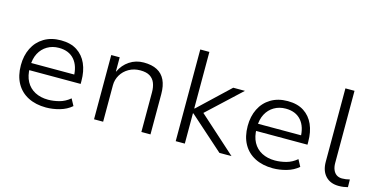

<svg xmlns="http://www.w3.org/2000/svg" viewBox="-71 -1062 2804 1426"><g transform="rotate(15 1330.5 -348.5)"><path d="M328 8Q249 8 190 -22Q131 -52 99 -109.5Q67 -167 67 -248Q67 -322 95.5 -379.5Q124 -437 178.5 -470Q233 -503 308 -503Q383 -503 432.5 -471Q482 -439 507 -382.5Q532 -326 532 -250V-228H116V-283H491L469 -261Q469 -348 427 -396.5Q385 -445 308 -445Q258 -445 219 -422Q180 -399 158 -357.5Q136 -316 136 -257V-248Q136 -185 159.5 -141.5Q183 -98 226.5 -75Q270 -52 328 -52Q369 -52 413 -63.5Q457 -75 495 -107L523 -55Q485 -22 432 -7Q379 8 328 8Z M696 0V-494H761V-385H763Q788 -439 836 -471Q884 -503 945 -503Q1007 -503 1048 -481.5Q1089 -460 1109.5 -417Q1130 -374 1130 -309V0H1060V-305Q1060 -345 1048 -375.5Q1036 -406 1009 -423Q982 -440 935 -440Q886 -440 847.5 -418Q809 -396 787.5 -359.5Q766 -323 766 -281V0Z M1324 0V-705H1394V-271H1398L1634 -494H1724L1448 -237L1450 -272L1753 0H1660L1398 -233H1394V0Z M2072 8Q1993 8 1934 -22Q1875 -52 1843 -109.5Q1811 -167 1811 -248Q1811 -322 1839.5 -379.5Q1868 -437 1922.5 -470Q1977 -503 2052 -503Q2127 -503 2176.5 -471Q2226 -439 2251 -382.5Q2276 -326 2276 -250V-228H1860V-283H2235L2213 -261Q2213 -348 2171 -396.5Q2129 -445 2052 -445Q2002 -445 1963 -422Q1924 -399 1902 -357.5Q1880 -316 1880 -257V-248Q1880 -185 1903.5 -141.5Q1927 -98 1970.5 -75Q2014 -52 2072 -52Q2113 -52 2157 -63.5Q2201 -75 2239 -107L2267 -55Q2229 -22 2176 -7Q2123 8 2072 8Z M2578 8Q2514 8 2477 -31.5Q2440 -71 2440 -141V-705H2510V-150Q2510 -120 2519.5 -97.5Q2529 -75 2546.5 -63.5Q2564 -52 2588 -52Q2603 -52 2617.5 -54Q2632 -56 2647 -60L2648 -1Q2632 3 2615.5 5.5Q2599 8 2578 8Z"/></g></svg>

Font: Nunito Sans 7pt Light
Style: Regular
Weight: 300
Designer: Vernon Adams
Foundry: Vernon Adams
Version: Version 3.101;gftools[0.9.27]